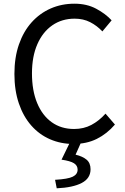

<svg xmlns="http://www.w3.org/2000/svg" viewBox="-20 -766 678 1039"><path d="M377 13Q309 13 250.5 -12.5Q192 -38 149 -87Q106 -136 82 -206.5Q58 -277 58 -366Q58 -455 82.5 -525.5Q107 -596 151 -645Q195 -694 254 -720Q313 -746 383 -746Q450 -746 501 -718.5Q552 -691 584 -656L534 -596Q505 -627 468 -646Q431 -665 384 -665Q315 -665 263 -629Q211 -593 182 -526.5Q153 -460 153 -369Q153 -276 181 -208.5Q209 -141 260 -104.5Q311 -68 381 -68Q433 -68 474.5 -90Q516 -112 551 -151L602 -92Q559 -42 504 -14.5Q449 13 377 13ZM287 253 278 207Q348 203 374 190Q400 177 400 152Q400 130 380.5 117.5Q361 105 313 98L362 -3H422L389 71Q427 80 448.5 98Q470 116 470 150Q470 199 422.5 224Q375 249 287 253Z"/></svg>

Font: Noto Sans TC
Style: Regular
Weight: 400
Designer: Ryoko NISHIZUKA  (kana, bopomofo & ideographs); Paul D. Hunt (Latin, Greek & Cyrillic); Sandoll Communications , Soo-you
Foundry: Adobe
Version: Version 2.004-H2;hotconv 1.0.118;makeotfexe 2.5.65603